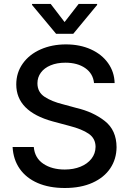

<svg xmlns="http://www.w3.org/2000/svg" viewBox="-20 -942 654 974"><path d="M311.5 -624Q269 -624 236.8 -610.6Q204.6 -597.2 187.3 -573.5Q169.9 -549.8 169.9 -519.5Q169.9 -474.6 206.5 -450.7Q243.2 -426.8 298.8 -413.1L367.2 -394.5Q452.6 -374.5 511.7 -328.1Q570.8 -281.7 571.3 -195.3Q570.8 -135.3 539.6 -88.4Q508.3 -41.5 449.2 -14.9Q390.1 11.7 308.6 11.7Q230 11.7 171.6 -13.4Q113.3 -38.6 80.3 -85.4Q47.4 -132.3 43.9 -196.3H151.4Q156.2 -140.6 199.7 -111.3Q243.2 -82 308.6 -82Q353 -82 388.4 -96.4Q423.8 -110.8 444.1 -137Q464.4 -163.1 464.8 -197.3Q464.4 -239.7 430.2 -263.4Q396 -287.1 331.1 -303.7L247.1 -326.2Q62.5 -377 62.5 -513.7Q62.5 -573.2 95.5 -619.6Q128.4 -666 186 -691.4Q243.7 -716.8 314.5 -716.8Q385.3 -716.8 440.9 -691.7Q496.6 -666.5 528.3 -621.8Q560.1 -577.1 561.5 -520.5H457Q452.1 -568.8 412.6 -596.4Q373 -624 311.5 -624ZM307.6 -830.1 378.9 -921.9H472.7V-917L351.6 -770.5H264.6L142.6 -917V-921.9H237.3Z"/></svg>

Font: Pretendard GOV Medium
Style: Regular
Weight: 500
Designer: Base glyphs from Inter by Rasmus Andersson; Hangeul glyphs from Noto Sans CJK(Source Han Sans) by Jang Soo-young and Kan
Foundry: Kil Hyung-jin
Version: Version 1.309